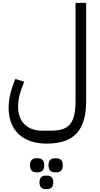

<svg xmlns="http://www.w3.org/2000/svg" viewBox="-20 -760 695 1337"><path d="M306 240Q180 240 110 174Q40 108 40 -10Q40 -56 52.5 -107.5Q65 -159 87 -210L149 -191Q130 -149 118 -104Q106 -59 106 -19Q106 62 151 106Q196 150 276 150H336Q383 150 415.5 139.5Q448 129 468 104.5Q488 80 497 40.5Q506 1 506 -56V-740H580V-56Q580 97 514 168.5Q448 240 306 240ZM362 440Q342 440 330 428.5Q318 417 318 391Q318 365 330 353.5Q342 342 362 342H373Q393 342 405 353.5Q417 365 417 391Q417 417 405 428.5Q393 440 373 440ZM297 557Q278 557 266.5 545.5Q255 534 255 510Q255 486 266.5 474.5Q278 463 297 463H309Q328 463 339.5 474.5Q351 486 351 510Q351 534 339.5 545.5Q328 557 309 557ZM233 440Q213 440 201 428.5Q189 417 189 391Q189 365 201 353.5Q213 342 233 342H244Q264 342 276 353.5Q288 365 288 391Q288 417 276 428.5Q264 440 244 440Z"/></svg>

Font: IBM Plex Sans Arabic
Style: Regular
Weight: 400
Designer: Mike Abbink, Paul van der Laan, Pieter van Rosmalen, Wael Morcos, Khajak Apelian
Foundry: Bold Monday
Version: Version 1.1